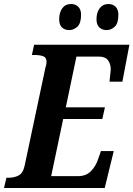

<svg xmlns="http://www.w3.org/2000/svg" viewBox="-40 -937 665 957"><path d="M-20 0 -8 -51H2Q31 -51 53 -62.5Q75 -74 83 -112L186 -598Q192 -616 192 -629Q192 -651 174.5 -657Q157 -663 130 -663H119L130 -714H605L570 -530H506Q506 -534 507.5 -547.5Q509 -561 510.5 -574.5Q512 -588 512 -591Q512 -618 498.5 -636.5Q485 -655 452 -655H341L288 -402H483L470 -344H275L215 -59H348Q389 -59 413 -83.5Q437 -108 448 -141L463 -184H527L482 0ZM492 -787Q469 -787 455 -800.5Q441 -814 441 -841Q441 -875 457 -896Q473 -917 500 -917Q522 -917 536 -903.5Q550 -890 550 -863Q550 -820 531.5 -803.5Q513 -787 492 -787ZM306 -787Q282 -787 268.5 -800.5Q255 -814 255 -841Q255 -875 270.5 -896Q286 -917 314 -917Q336 -917 350 -903.5Q364 -890 364 -863Q364 -820 345 -803.5Q326 -787 306 -787Z"/></svg>

Font: Noto Serif Condensed
Style: Bold Italic
Weight: 700
Width: 3
Italic angle: -12°
Designer: Monotype Design Team
Foundry: Monotype Imaging Inc.
Version: Version 2.014